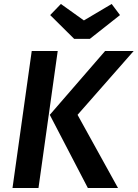

<svg xmlns="http://www.w3.org/2000/svg" viewBox="-20 -948 694 968"><path d="M140 -691H271L174 0H43ZM231 -369 510 -691H654L371 -369L575 0H423ZM585 -872 433 -752H354L233 -872L287 -928L403 -845L543 -928Z"/></svg>

Font: FiraGO Medium
Style: Italic
Weight: 500
Italic angle: -8°
Designer: bBox Type GmbH
Foundry: bBox Type GmbH
Version: Version 1.001